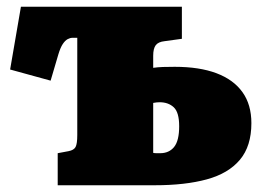

<svg xmlns="http://www.w3.org/2000/svg" viewBox="-20 -549 775 569"><path d="M151 0V-95L183 -101Q199 -104 204 -113.5Q209 -123 209 -149V-437H195Q188 -437 180.5 -433Q173 -429 166 -418.5Q159 -408 153 -388L130 -310L10 -343L42 -529H519V-434L468 -427Q449 -425 441.5 -415Q434 -405 434 -384V-348Q448 -350 463 -350.5Q478 -351 498 -351Q571 -351 621.5 -332Q672 -313 698.5 -276Q725 -239 725 -184Q725 -116 691 -75.5Q657 -35 593 -17.5Q529 0 439 0ZM455 -95Q481 -95 496 -113.5Q511 -132 511 -175Q511 -216 495 -231Q479 -246 453 -246Q449 -246 444 -245.5Q439 -245 434 -244V-96Q438 -95 443 -95Q448 -95 455 -95Z"/></svg>

Font: Literata Variable Black
Style: Regular
Weight: 900
Designer: Latin by Veronika Burian and Jose Scaglione. Greek by Irene Vlachou. Cyrillic by Vera Evstafieva.
Foundry: TypeTogether
Version: Version 3.021